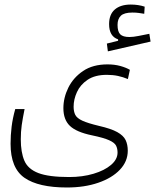

<svg xmlns="http://www.w3.org/2000/svg" viewBox="-20 -664 681 843"><path d="M273.9 159.2Q148.9 159.2 87.6 116.7Q26.4 74.2 26.4 -32.7Q26.4 -70.3 31 -107.7Q35.6 -145 46.9 -185.1H87.9Q79.6 -144 75.4 -114.7Q71.3 -85.4 71.3 -52.2Q71.3 4.4 86.9 41.3Q102.5 78.1 148.2 95.7Q193.8 113.3 283.7 113.3Q342.3 113.3 390.6 98.9Q439 84.5 467.5 60.1Q496.1 35.6 496.1 5.9Q496.1 -11.7 489.5 -24.7Q482.9 -37.6 459.2 -48.3Q435.5 -59.1 383.8 -69.8Q315.4 -84 286.9 -111.3Q258.3 -138.7 258.3 -189Q258.3 -234.9 280 -279.1Q301.8 -323.2 344.7 -352.3Q387.7 -381.3 452.1 -381.3Q482.9 -381.3 508.3 -374.3Q533.7 -367.2 550.3 -357.4L541.5 -316.9Q520.5 -325.7 498 -330.6Q475.6 -335.4 449.2 -335.4Q397 -335.4 364.7 -313.7Q332.5 -292 317.9 -259.8Q303.2 -227.5 303.2 -195.8Q303.2 -174.3 310.5 -159.7Q317.9 -145 341.8 -134Q365.7 -123 414.6 -111.3Q467.8 -99.1 494.9 -84Q522 -68.8 531.5 -49.1Q541 -29.3 541 -2.4Q541 44.9 506.3 81.3Q471.7 117.7 411.4 138.4Q351.1 159.2 273.9 159.2ZM453.6 -438.5 449.2 -472.7 498.5 -484.9V-491.2Q459 -504.4 459 -558.1Q459 -600.6 484.1 -622.3Q509.3 -644 554.2 -644Q586.9 -644 615.2 -634.8L613.3 -603.5Q600.6 -605.5 588.9 -607.2Q577.1 -608.9 561.5 -608.9Q525.4 -608.9 510.7 -595Q496.1 -581.1 496.1 -554.7Q496.1 -524.9 508.1 -513.2Q520 -501.5 548.3 -501.5Q565.4 -501.5 588.9 -506.3Q612.3 -511.2 635.7 -515.6L641.1 -481.4Z"/></svg>

Font: Cascadia Mono NF ExtraLight
Style: Regular
Weight: 200
Monospace: yes
Designer: Aaron Bell
Foundry: Saja Typeworks
Version: Version 2404.023; ttfautohint (v1.8.4)